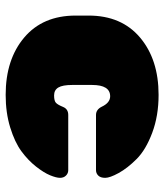

<svg xmlns="http://www.w3.org/2000/svg" viewBox="29 -599 580 678"><g transform="rotate(90 319.0 -260.0)"><path d="M280 -295V-225Q280 -191 289 -176Q298 -161 317 -161Q336 -161 343 -167.5Q350 -174 357.5 -192.5Q365 -211 386 -211H581Q592 -211 600 -203Q608 -195 608 -182Q608 -169 599 -147Q590 -125 568 -97Q546 -69 514 -45.5Q482 -22 430 -6Q378 10 315 10Q190 10 112.5 -55.5Q35 -121 35 -237V-283Q35 -399 112.5 -464.5Q190 -530 315 -530Q389 -530 449 -507.5Q509 -485 541.5 -452.5Q574 -420 591 -389Q608 -358 608 -341.5Q608 -325 600 -317Q592 -309 581 -309H386Q367 -309 357 -329Q343 -359 320 -359Q280 -359 280 -295Z"/></g></svg>

Font: Rubik One
Style: Regular
Weight: 400
Designer: Hubert and Fischer with Elvire Volk Leonovitch
Foundry: Hubert and Fischer with Elvire Volk Leonovitch
Version: Version 1.001